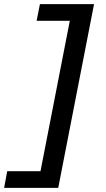

<svg xmlns="http://www.w3.org/2000/svg" viewBox="-57 -758 516 933"><path d="M226 155H124L298 -738H400ZM313 -657H121L137 -738H329ZM155 155H-37L-22 74H171Z"/></svg>

Font: REM
Style: Italic
Weight: 400
Italic angle: -11°
Designer: Octavio Pardo
Foundry: Ashler Design
Version: Version 1.005;gftools[0.9.28]